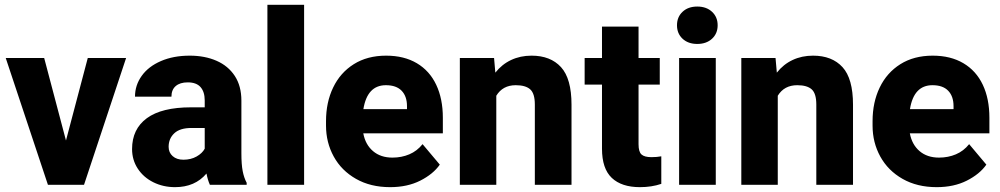

<svg xmlns="http://www.w3.org/2000/svg" viewBox="-20 -770 4165 800"><path d="M505.4 -528.3 330.1 0H233.9H179.7L3.9 -528.3H164.1L254.9 -184.6L345.7 -528.3Z M1007.8 -8.3V0H854.5Q845.7 -19.5 840.3 -46.9Q792.5 9.8 709.5 9.8Q660.2 9.8 619.1 -10.5Q578.1 -30.8 554.2 -67.1Q530.3 -103.5 530.3 -148.9Q530.3 -232.4 592 -277.6Q653.8 -322.8 775.9 -322.8H833V-351.6Q833 -387.2 815.7 -407Q798.3 -426.8 762.2 -426.8Q730 -426.8 712.2 -411.4Q694.3 -396 694.3 -367.2H542.5Q542.5 -415 570.6 -454.1Q598.6 -493.2 650.6 -515.6Q702.6 -538.1 770.5 -538.1Q833.5 -538.1 882.1 -516.8Q930.7 -495.6 958.3 -453.6Q985.8 -411.6 985.8 -350.6V-131.8Q985.8 -85 991.2 -57.1Q996.6 -29.3 1007.8 -8.3ZM833 -150.4V-236.8H778.3Q729.5 -236.8 706.1 -214.6Q682.6 -192.4 682.6 -158.2Q682.6 -134.3 699.5 -119.4Q716.3 -104.5 744.1 -104.5Q775.4 -104.5 799.1 -117.9Q822.8 -131.3 833 -150.4Z M1094.2 0V-750H1247.1V0Z M1825.2 -214.4H1493.7Q1502.4 -167.5 1534.2 -140.4Q1565.9 -113.3 1615.2 -113.3Q1653.3 -113.3 1685.5 -127Q1717.8 -140.6 1740.7 -169.4L1812.5 -84Q1784.7 -44.4 1731 -17.3Q1677.2 9.8 1605.5 9.8Q1523.9 9.8 1463.4 -24.7Q1402.8 -59.1 1370.6 -117.7Q1338.4 -176.3 1338.4 -246.6V-265.1Q1338.4 -343.8 1368.2 -405.5Q1397.9 -467.3 1454.3 -502.7Q1510.7 -538.1 1588.9 -538.1Q1663.6 -538.1 1716.8 -506.6Q1770 -475.1 1797.6 -416.7Q1825.2 -358.4 1825.2 -279.3ZM1675.8 -327.6Q1675.8 -368.7 1653.6 -391.8Q1631.3 -415 1587.9 -415Q1510.3 -415 1494.1 -315.4H1675.8Z M2361.3 -333.5V0H2208.5V-334.5Q2208.5 -380.4 2189.2 -397.7Q2169.9 -415 2128.9 -415Q2074.7 -415 2047.9 -371.1V0H1896V-528.3H2038.6L2043.9 -467.3Q2071.3 -502 2109.6 -520Q2147.9 -538.1 2194.8 -538.1Q2273.9 -538.1 2317.6 -490.2Q2361.3 -442.4 2361.3 -333.5Z M2735.4 -118.7V-3.9Q2695.3 9.8 2646.5 9.8Q2569.8 9.8 2529.1 -28.8Q2488.3 -67.4 2488.3 -150.4V-417.5H2416V-528.3H2488.3V-659.2H2640.6V-528.3H2729V-417.5H2640.6V-168.9Q2640.6 -137.7 2652.8 -126.5Q2665 -115.2 2694.3 -115.2Q2717.3 -115.2 2735.4 -118.7Z M2970.2 -664.6Q2970.2 -630.4 2946.8 -608.6Q2923.3 -586.9 2885.3 -586.9Q2847.2 -586.9 2824 -608.6Q2800.8 -630.4 2800.8 -664.6Q2800.8 -699.2 2824 -720.9Q2847.2 -742.7 2885.3 -742.7Q2923.3 -742.7 2946.8 -720.9Q2970.2 -699.2 2970.2 -664.6ZM2809.6 0V-528.3H2962.4V0Z M3534.2 -333.5V0H3381.3V-334.5Q3381.3 -380.4 3362.1 -397.7Q3342.8 -415 3301.8 -415Q3247.6 -415 3220.7 -371.1V0H3068.8V-528.3H3211.4L3216.8 -467.3Q3244.1 -502 3282.5 -520Q3320.8 -538.1 3367.7 -538.1Q3446.8 -538.1 3490.5 -490.2Q3534.2 -442.4 3534.2 -333.5Z M4102.5 -214.4H3771Q3779.8 -167.5 3811.5 -140.4Q3843.3 -113.3 3892.6 -113.3Q3930.7 -113.3 3962.9 -127Q3995.1 -140.6 4018.1 -169.4L4089.8 -84Q4062 -44.4 4008.3 -17.3Q3954.6 9.8 3882.8 9.8Q3801.3 9.8 3740.7 -24.7Q3680.2 -59.1 3647.9 -117.7Q3615.7 -176.3 3615.7 -246.6V-265.1Q3615.7 -343.8 3645.5 -405.5Q3675.3 -467.3 3731.7 -502.7Q3788.1 -538.1 3866.2 -538.1Q3940.9 -538.1 3994.1 -506.6Q4047.4 -475.1 4075 -416.7Q4102.5 -358.4 4102.5 -279.3ZM3953.1 -327.6Q3953.1 -368.7 3930.9 -391.8Q3908.7 -415 3865.2 -415Q3787.6 -415 3771.5 -315.4H3953.1Z"/></svg>

Font: Heebo ExtraBold
Style: Regular
Weight: 800
Designer: Oded Ezer
Foundry: Meir Sadan
Version: Version 2.001; ttfautohint (v1.5.14-ce02) -l 8 -r 50 -G 200 